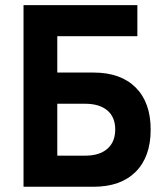

<svg xmlns="http://www.w3.org/2000/svg" viewBox="-20 -713 626 733"><path d="M69.8 0V-693.4H504.4V-574.7H198.7V-436H336.9Q440.9 -436 498 -378.9Q555.2 -321.8 555.2 -218.3Q555.2 -114.3 498 -57.1Q440.9 0 336.9 0ZM198.7 -118.7H304.7Q359.9 -118.7 389.9 -145Q419.9 -171.4 419.9 -218.8Q419.9 -265.6 389.9 -291.3Q359.9 -316.9 304.7 -316.9H198.7Z"/></svg>

Font: Cascadia Code NF
Style: Bold
Weight: 700
Monospace: yes
Designer: Aaron Bell
Foundry: Saja Typeworks
Version: Version 2404.023; ttfautohint (v1.8.4)